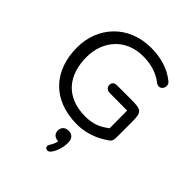

<svg xmlns="http://www.w3.org/2000/svg" viewBox="-255 -826 1237 1237"><g transform="rotate(45 363.5 -208.0)"><path d="M403 9C509 10 587 -37 626 -65C643 -77 646 -89 646 -120V-255C646 -345 632 -352 537 -352H411C388 -352 374 -340 374 -320C374 -299 388 -285 411 -284L572 -283L573 -123C535 -94 488 -64 405 -65C233 -67 143 -174 143 -343C143 -488 239 -604 397 -604C470 -604 531 -586 585 -544C627 -515 662 -579 625 -606C562 -657 482 -679 397 -679C188 -679 56 -529 56 -343C56 -136 179 7 403 9ZM413 250C438 219 450 171 450 133C450 95 431 75 398 75C366 75 347 94 347 123C347 152 365 170 398 171C395 188 388 206 377 222C354 255 390 278 413 250Z"/></g></svg>

Font: SN Pro Book
Style: Regular
Weight: 350
Designer: Tobias Whetton
Foundry: Supernotes
Version: Version 1.003;Glyphs 3.3 (3324)